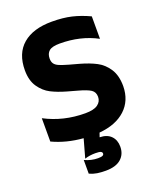

<svg xmlns="http://www.w3.org/2000/svg" viewBox="-182 -881 1036 1253"><g transform="rotate(-20 335.5 -254.5)"><path d="M378 15 368 44Q419 45 446.5 73Q474 101 474 147Q474 200 438 231.5Q402 263 332 263Q299 263 273 259Q247 255 220 243V148Q266 169 312 169Q335 169 344 164.5Q353 160 353 151Q353 141 342.5 136.5Q332 132 306 132Q265 132 232 143L268 14Q152 5 56 -40V-202Q183 -135 335 -135Q394 -135 421.5 -155Q449 -175 449 -208Q449 -241 424.5 -257.5Q400 -274 337 -291L269 -310Q209 -327 165 -349.5Q121 -372 90 -417Q59 -462 59 -533Q59 -650 130.5 -711Q202 -772 332 -772Q410 -772 469 -758Q528 -744 590 -715V-559Q476 -620 332 -620Q279 -620 258 -602Q237 -584 237 -550Q237 -527 247 -513.5Q257 -500 278 -491Q299 -482 341 -470L410 -451Q474 -433 520 -409Q566 -385 596.5 -338Q627 -291 627 -217Q626 -117 560 -56Q494 5 378 15Z"/></g></svg>

Font: Biryani Heavy
Style: Regular
Weight: 900
Designer: Dan Reynolds and Mathieu Réguer
Foundry: Dan Reynolds and Mathieu Réguer
Version: Version 1.003; ttfautohint (v1.1) -l 5 -r 5 -G 72 -x 0 -D la